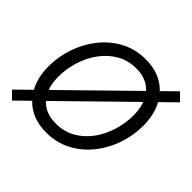

<svg xmlns="http://www.w3.org/2000/svg" viewBox="-152 -679 842 842"><g transform="rotate(45 269.5 -258.0)"><path d="M228 10.3Q135.7 10.3 82.8 -48.6Q29.8 -107.4 29.8 -202.1Q29.8 -263.7 49.8 -321.5Q69.8 -379.4 106.9 -425.5Q144 -471.7 195.6 -498.8Q247.1 -525.9 310.1 -525.9Q402.3 -525.9 455.3 -466.8Q508.3 -407.7 508.3 -312.5Q508.3 -250.5 488.3 -192.9Q468.3 -135.3 431.2 -89.4Q394 -43.5 342.5 -16.6Q291 10.3 228 10.3ZM230 -47.4Q280.3 -47.4 320.3 -70.1Q360.4 -92.8 388.4 -131.3Q416.5 -169.9 431.2 -217.3Q445.8 -264.6 445.8 -313.5Q445.8 -385.3 410.2 -426.8Q374.5 -468.3 308.6 -468.3Q258.8 -468.3 219 -445.6Q179.2 -422.9 150.9 -384.5Q122.6 -346.2 107.4 -298.6Q92.3 -251 92.3 -200.7Q92.3 -129.9 127.9 -88.6Q163.6 -47.4 230 -47.4ZM22.9 17.1 -11.2 -17.1 515.1 -532.7 549.3 -498.5Z"/></g></svg>

Font: Inter Display Light
Style: Italic
Weight: 300
Italic angle: -9.39999°
Designer: Rasmus Andersson
Foundry: rsms
Version: Version 4.000;git-a52131595